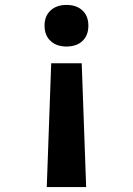

<svg xmlns="http://www.w3.org/2000/svg" viewBox="-20 -550 540 780"><path d="M188 -293H312L330 210H170ZM250 -530Q291 -530 315 -507.5Q339 -485 339 -446Q339 -406 315 -383.5Q291 -361 250 -361Q210 -361 185.5 -383.5Q161 -406 161 -446Q161 -485 185.5 -507.5Q210 -530 250 -530Z"/></svg>

Font: M PLUS Code Latin SemiBold
Style: Regular
Weight: 600
Designer: Coji Morishita
Foundry: UNDERFOREST DESIGN
Version: Version 1.002; ttfautohint (v1.8.3)